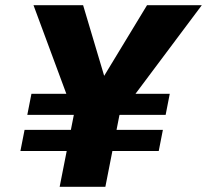

<svg xmlns="http://www.w3.org/2000/svg" viewBox="-20 -720 798 740"><path d="M209.9 0 265 -279.4 109.1 -700H300.3L381.5 -427.7L546.7 -700H757.8L440.2 -275.7L386.1 0ZM58.7 -138.1 74.7 -219.5H272.4L256.4 -138.1ZM85.2 -277.2 101.2 -358.6H293.8L277.8 -277.2ZM390.2 -138.1 406.2 -219.5H607.8L591.8 -138.1ZM421.8 -277.2 437.8 -358.6H634.3L618.4 -277.2Z"/></svg>

Font: REM Medium
Style: Italic
Weight: 500
Italic angle: -11°
Designer: Octavio Pardo
Foundry: Ashler Design
Version: Version 1.005;gftools[0.9.28]